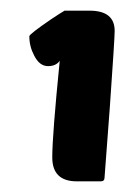

<svg xmlns="http://www.w3.org/2000/svg" viewBox="-20 -730 254 360"><path d="M101 -710H148Q195 -710 195 -672Q195 -658 186 -530L176 -397Q176 -390 169 -390H124Q78 -390 78 -435Q78 -476 92 -616Q85 -606 70 -606Q54 -606 44 -626Q35 -643 35 -662Q35 -666 76 -694Q94 -706 101 -710Z"/></svg>

Font: PoetsenOne
Style: Regular
Weight: 400
Designer: Rodrigo Fuenzalida, Pablo Impallari
Foundry: Pablo Impallari, Rodrigo Fuenzalida
Version: Version 1.000